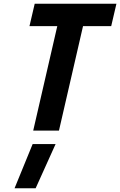

<svg xmlns="http://www.w3.org/2000/svg" viewBox="-20 -700 644 1029"><path d="M155 72H278L171 309H58ZM138 -560 166 -680H604L576 -560H425L296 0H158L287 -560Z"/></svg>

Font: Titillium Web
Style: Bold Italic
Weight: 700
Italic angle: -13°
Version: Version 1.002;PS 57.000;hotconv 1.0.70;makeotf.lib2.5.55311